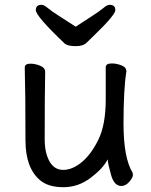

<svg xmlns="http://www.w3.org/2000/svg" viewBox="-20 -755 630 799"><path d="M148 -4Q86 -55 86 -171Q86 -368 83 -474Q83 -490 107 -490Q126 -490 147 -481.5Q168 -473 168 -456Q166 -368 166 -175Q166 -119 186 -83.5Q206 -48 243 -48Q281 -48 320 -80Q359 -112 389.5 -174Q420 -236 420 -342V-475Q420 -491 445 -491Q465 -491 485.5 -483Q506 -475 506 -458Q494 -385 494 -241Q494 -99 531 -38Q533 -34 533 -26Q533 -16 518 1.5Q503 19 485 19Q455 19 442 -27.5Q429 -74 428 -92Q410 -55 358 -15.5Q306 24 244 24Q182 24 148 -4ZM295 -563Q263 -563 250 -573Q129 -688 129 -713Q129 -735 153 -735Q163 -735 179 -721.5Q195 -708 229 -686.5Q263 -665 295 -644Q327 -665 360.5 -686.5Q394 -708 410 -721.5Q426 -735 436 -735Q460 -735 460 -713Q460 -693 372 -608Q352 -589 339 -576Q326 -563 295 -563Z"/></svg>

Font: LXGW WenKai Lite Medium
Style: Regular
Weight: 500
Designer: LXGW / Fontworks Inc.
Foundry: LXGW / Fontworks Inc.
Version: Version 1.511; March 25, 2025